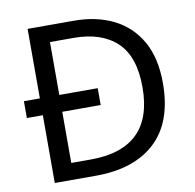

<svg xmlns="http://www.w3.org/2000/svg" viewBox="-80 -795 889 876"><g transform="rotate(-10 365.0 -357.0)"><path d="M317 -714Q424 -714 503 -674Q582 -634 625.5 -556.5Q669 -479 669 -364Q669 -183 570.5 -91.5Q472 0 295 0H104V-314H30V-392H104V-714ZM304 -637H194V-392H372V-314H194V-77H284Q574 -77 574 -361Q574 -504 503 -570.5Q432 -637 304 -637Z"/></g></svg>

Font: Noto Sans Tifinagh
Style: Regular
Weight: 400
Designer: JamraPatel
Foundry: JamraPatel LLC
Version: Version 2.004; ttfautohint (v1.8.4.7-5d5b)